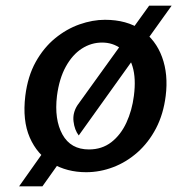

<svg xmlns="http://www.w3.org/2000/svg" viewBox="-20 -598 627 679"><path d="M284.5 11Q217 11 164.2 -20.2Q111.5 -51.5 85.2 -111.8Q59 -172 69.5 -259Q78 -328 106.2 -378.8Q134.5 -429.5 174.8 -462.5Q215 -495.5 261.2 -511.8Q307.5 -528 351 -528Q428.5 -528 479.8 -492.5Q531 -457 553.2 -396Q575.5 -335 566 -259Q558 -194.5 531.8 -144.2Q505.5 -94 466.2 -59.2Q427 -24.5 380.2 -6.8Q333.5 11 284.5 11ZM294.5 -69.5Q340.5 -69.5 373.8 -95.2Q407 -121 427 -164.2Q447 -207.5 453.5 -259Q461.5 -320.5 448.8 -362.5Q436 -404.5 407.5 -426Q379 -447.5 341 -447.5Q302.5 -447.5 269.2 -426Q236 -404.5 212.8 -362.5Q189.5 -320.5 181.5 -259Q171.5 -175.5 200.8 -122.5Q230 -69.5 294.5 -69.5ZM258.5 -119Q243.5 -138.5 240 -168.8Q236.5 -199 254 -226L507.5 -578H587ZM47.5 61 136 -64 192.5 -27 130 61Z"/></svg>

Font: Expletus Sans Medium
Style: Italic
Weight: 500
Italic angle: -7°
Version: Version 7.500